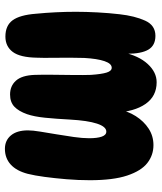

<svg xmlns="http://www.w3.org/2000/svg" viewBox="42 -699 658 782"><g transform="rotate(90 371.0 -308.0)"><path d="M425 -458Q432 -499 453 -532Q474 -565 504 -584.5Q534 -604 571 -604Q612 -604 644 -579Q676 -554 695 -497Q714 -440 714 -345Q714 -298 710 -250Q706 -202 700.5 -161Q695 -120 688 -92Q676 -46 650 -22.5Q624 1 586 1Q552 1 531.5 -23.5Q511 -48 511 -93Q511 -112 516 -142.5Q521 -173 527 -209Q533 -245 538 -280Q543 -315 543 -342Q543 -375 536.5 -393.5Q530 -412 516 -412Q496 -412 483.5 -374Q471 -336 467 -264Q464 -207 459.5 -162.5Q455 -118 445 -89Q433 -55 414.5 -37.5Q396 -20 365 -20Q330 -20 308.5 -44Q287 -68 285 -120Q284 -151 284.5 -194Q285 -237 285.5 -279Q286 -321 285 -349Q282 -393 275.5 -413.5Q269 -434 256 -434Q239 -434 229 -404.5Q219 -375 216 -322Q215 -297 215 -261Q215 -225 215.5 -189.5Q216 -154 215 -130Q214 -61 191.5 -31Q169 -1 129 -1Q84 -1 62.5 -30.5Q41 -60 36 -125Q32 -166 30 -206.5Q28 -247 28 -288Q28 -329 30.5 -376Q33 -423 38 -466Q45 -528 64 -570Q83 -612 126 -612Q165 -612 182 -583.5Q199 -555 199 -496Q199 -476 196 -459L193 -479Q207 -544 240.5 -580.5Q274 -617 315 -617Q372 -617 403.5 -571.5Q435 -526 439 -446Z"/></g></svg>

Font: DynaPuff Condensed SemiBold
Style: Regular
Weight: 600
Width: 3
Designer: Toshi Omagari, Jennifer Daniel
Foundry: Google Fonts
Version: Version 2.000